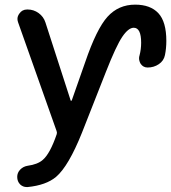

<svg xmlns="http://www.w3.org/2000/svg" viewBox="-20 -585 723 811"><path d="M96.7 205.1Q94.7 205.1 92.8 205.1Q77.1 205.1 65.4 194.3Q52.7 181.6 52.7 162.1Q52.7 144.5 65.4 131.3Q78.1 118.2 96.7 115.2Q138.7 109.4 160.2 90.8Q191.4 64.5 219.7 -18.6Q221.7 -25.4 218.8 -32.2L56.6 -490.2Q53.7 -498 53.7 -504.9Q53.7 -516.6 61.5 -527.3Q73.2 -544.9 94.7 -544.9H96.7Q122.1 -544.9 143.1 -529.8Q164.1 -514.6 171.9 -490.2L278.3 -161.1Q278.3 -159.2 280.3 -159.2Q282.2 -159.2 283.2 -161.1L339.8 -322.3Q387.7 -462.9 434.1 -514.2Q480.5 -565.4 550.8 -565.4Q615.2 -565.4 648.9 -529.3Q682.6 -493.2 682.6 -412.1Q682.6 -380.9 676.8 -352.5Q671.9 -328.1 650.9 -314Q629.9 -299.8 603.5 -299.8Q585 -299.8 574.2 -315.4Q567.4 -327.1 567.4 -338.9Q567.4 -344.7 569.3 -350.6Q576.2 -377 576.2 -404.3Q576.2 -467.8 544.9 -467.8Q522.5 -467.8 496.6 -429.7Q470.7 -391.6 427.7 -282.2L326.2 -24.4Q269.5 117.2 216.8 162.1Q174.8 197.3 96.7 205.1Z"/></svg>

Font: Gen Jyuu Gothic P Medium
Style: Regular
Weight: 500
Designer: [Source Han Sans]
Ryoko NISHIZUKA  (kana & ideographs); Paul D. Hunt (Latin, Greek & Cyrillic); Wenlong ZHANG  (bopomofo
Version: Version 1.002.20150607